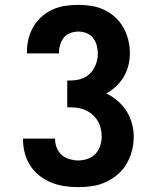

<svg xmlns="http://www.w3.org/2000/svg" viewBox="-20 -763 640 791"><path d="M303 8Q275 8 247 4Q219 0 192.5 -10.5Q166 -21 143.5 -38.5Q121 -56 105.5 -79.5Q90 -103 82.5 -130.5Q75 -158 75 -186V-192H207V-189Q207 -171 214 -153.5Q221 -136 235 -124Q249 -112 267 -107Q285 -102 303 -102Q322 -102 341 -108.5Q360 -115 373.5 -129.5Q387 -144 393 -163Q399 -182 399 -201Q399 -219 394.5 -236Q390 -253 380.5 -268Q371 -283 357 -294Q343 -305 326.5 -311.5Q310 -318 292.5 -319.5Q275 -321 257 -321V-431Q273 -431 289 -432.5Q305 -434 320 -440Q335 -446 347 -456.5Q359 -467 367 -481Q375 -495 379 -510.5Q383 -526 383 -542Q383 -559 378.5 -576Q374 -593 363.5 -606.5Q353 -620 336.5 -626.5Q320 -633 303 -633Q286 -633 270 -627Q254 -621 243.5 -608.5Q233 -596 228 -579.5Q223 -563 223 -546V-543H91V-550Q91 -577 97.5 -603.5Q104 -630 118 -653.5Q132 -677 152.5 -695Q173 -713 197.5 -724Q222 -735 249 -739Q276 -743 303 -743Q330 -743 357.5 -738.5Q385 -734 409.5 -722.5Q434 -711 454.5 -692Q475 -673 488.5 -649Q502 -625 508.5 -598.5Q515 -572 515 -544Q515 -519 509 -494Q503 -469 490 -447Q477 -425 458.5 -407.5Q440 -390 418 -378Q443 -366 464.5 -347.5Q486 -329 501 -305.5Q516 -282 523.5 -254.5Q531 -227 531 -199Q531 -170 523.5 -141.5Q516 -113 501.5 -88Q487 -63 464.5 -44Q442 -25 416 -13Q390 -1 361 3.5Q332 8 303 8Z"/></svg>

Font: Iosevka HT Extrabold Extended
Style: Regular
Weight: 800
Width: 7
Monospace: yes
Designer: Belleve Invis
Foundry: Belleve Invis
Version: Version 32.3.0; ttfautohint (v1.8.4)